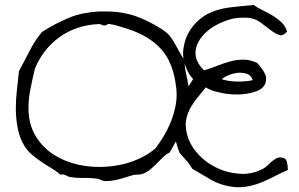

<svg xmlns="http://www.w3.org/2000/svg" viewBox="-20 -706 1224 786"><path d="M1158.2 -9.8Q1133.8 0 1107.9 13.7Q1082 27.3 1054.2 39.1Q1026.4 50.8 996.1 56.6Q978.5 60.5 960 60.5Q945.3 60.5 929.7 58.6Q880.9 51.8 841.8 28.8Q802.7 5.9 766.6 -15.6Q755.9 -35.2 742.2 -49.8Q728.5 -64.5 714.8 -81.1Q706.1 -103.5 700.2 -127Q693.4 -115.2 687 -104Q680.7 -92.8 674.8 -82Q659.2 -74.2 647 -62Q634.8 -49.8 622.1 -37.1Q609.4 -24.4 595.7 -12.7Q582 -1 563.5 5.9Q555.7 8.8 543 8.8Q530.3 8.8 517.6 12.7Q508.8 15.6 496.1 19.5Q483.4 23.4 469.2 27.3Q455.1 31.2 440.4 33.2Q428.7 35.2 418.9 35.2H410.2Q401.4 34.2 393.6 30.8Q385.7 27.3 377.9 25.4Q356.4 22.5 333 22.5H312.5Q288.1 22.5 266.6 18.6Q256.8 16.6 248 10.7Q241.2 7.8 235.4 7.8Q231.4 7.8 227.5 8.8Q210 -5.9 189.5 -18.1Q168.9 -30.3 149.4 -43.5Q129.9 -56.6 111.3 -72.3Q92.8 -87.9 80.1 -108.4Q61.5 -138.7 53.7 -175.3Q45.9 -211.9 44.9 -252V-265.6Q44.9 -298.8 48.8 -333Q52.7 -374 57.6 -415Q80.1 -456.1 101.6 -498.5Q123 -541 152.3 -575.2Q177.7 -591.8 203.6 -605.5Q229.5 -619.1 263.7 -633.8Q289.1 -644.5 320.8 -650.9Q352.5 -657.2 386.7 -659.2H407.2Q431.6 -659.2 456.1 -657.2Q491.2 -653.3 524.4 -643.6Q537.1 -639.6 556.2 -631.8Q575.2 -624 594.2 -614.3Q613.3 -604.5 630.4 -594.2Q647.5 -584 658.2 -575.2Q671.9 -564.5 681.2 -550.8Q690.4 -537.1 698.7 -522.5Q707 -507.8 714.4 -493.7Q721.7 -479.5 731.4 -466.8Q729.5 -477.5 729.5 -489.3Q729.5 -504.9 733.4 -520.5Q738.3 -546.9 751 -570.3Q763.7 -593.8 782.7 -613.3Q801.8 -632.8 825.2 -646.5Q867.2 -668.9 918 -675.3Q968.8 -681.6 1018.6 -685.5Q1036.1 -672.9 1057.1 -663.1Q1078.1 -653.3 1097.2 -641.6Q1116.2 -629.9 1131.8 -615.2Q1147.5 -600.6 1155.3 -577.1Q1142.6 -561.5 1129.9 -561.5Q1127 -561.5 1123 -563.5Q1106.4 -568.4 1087.4 -583Q1068.4 -597.7 1046.9 -613.8Q1025.4 -629.9 999 -632.8Q988.3 -633.8 977.5 -633.8Q956.1 -633.8 934.6 -629.9Q901.4 -622.1 871.6 -606.9Q841.8 -591.8 819.3 -569.8Q796.9 -547.9 787.1 -523.4Q780.3 -506.8 780.3 -490.2Q780.3 -481.4 782.2 -471.7Q788.1 -444.3 815.4 -418Q841.8 -425.8 868.7 -436.5Q895.5 -447.3 922.4 -454.6Q949.2 -461.9 977.5 -461.9Q1004.9 -461.9 1034.2 -447.3Q1041 -438.5 1048.3 -429.7Q1055.7 -420.9 1061 -411.1Q1066.4 -401.4 1069.3 -391.6V-382.8Q1069.3 -376 1067.4 -368.2Q1059.6 -342.8 1027.3 -331.5Q995.1 -320.3 956.1 -319.3H948.2Q913.1 -319.3 879.9 -327.1Q841.8 -335 822.3 -348.6Q807.6 -329.1 791 -309.6Q774.4 -290 761.7 -268.1Q749 -246.1 743.2 -220.7Q740.2 -209 740.2 -196.3Q740.2 -180.7 744.1 -163.1Q752.9 -120.1 784.7 -82.5Q816.4 -44.9 861.3 -22Q906.2 1 958 4.9Q964.8 5.9 972.7 5.9Q1016.6 5.9 1057.6 -15.6Q1065.4 -19.5 1073.7 -27.8Q1082 -36.1 1090.8 -43.5Q1099.6 -50.8 1108.4 -56.2Q1117.2 -61.5 1126 -61.5Q1148.4 -61.5 1153.3 -46.9Q1158.2 -32.2 1158.2 -9.8ZM1014.6 -377.9Q1008.8 -396.5 992.2 -403.3Q977.5 -408.2 961.9 -408.2H955.1Q935.5 -406.2 916.5 -398.4Q897.5 -390.6 887.7 -381.8Q913.1 -373 950.2 -372.1H959Q990.2 -372.1 1014.6 -377.9ZM770.5 -381.8Q756.8 -397.5 748.5 -414.1Q740.2 -430.7 735.4 -447.3Q737.3 -422.9 742.7 -399.4Q748 -376 752 -352.5Q756.8 -360.4 761.2 -367.2Q765.6 -374 770.5 -381.8ZM701.2 -346.7Q690.4 -448.2 640.6 -503.9Q590.8 -559.6 502 -587.9Q484.4 -593.8 464.4 -599.6Q444.3 -605.5 429.7 -607.4Q427.7 -608.4 425.8 -608.4Q421.9 -608.4 418.9 -605.5Q414.1 -601.6 407.2 -601.6Q399.4 -601.6 394.5 -605.5Q389.6 -607.4 385.7 -607.4H383.8Q337.9 -605.5 297.4 -591.8Q256.8 -578.1 223.1 -553.7Q189.5 -529.3 164.1 -496.6Q138.7 -463.9 123 -424.8Q112.3 -380.9 104.5 -340.8Q96.7 -303.7 96.7 -267.6V-258.8Q97.7 -195.3 126 -148.9Q154.3 -102.5 198.7 -73.7Q243.2 -44.9 298.8 -32.2Q342.8 -22.5 387.7 -22.5Q399.4 -22.5 412.1 -23.4Q469.7 -26.4 522.9 -45.4Q576.2 -64.5 616.2 -98.6Q633.8 -121.1 650.4 -148.9Q667 -176.8 679.7 -208.5Q692.4 -240.2 699.2 -275.4Q703.1 -295.9 703.1 -318.4Q703.1 -333 701.2 -346.7Z"/></svg>

Font: Crafty Girls
Style: Regular
Weight: 400
Designer: Crystal Kluge
Foundry: Font Diner, Inc DBA Tart Workshop
Version: Version 1.000